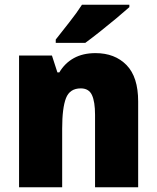

<svg xmlns="http://www.w3.org/2000/svg" viewBox="-20 -786 658 806"><path d="M381 -563Q462 -563 511 -513Q560 -463 560 -360V0H379V-304Q379 -359 366 -387Q353 -415 319 -415Q273 -415 257 -374Q241 -333 241 -246V0H60V-553H198L221 -482H229Q252 -521 290 -542Q328 -563 381 -563ZM523 -756Q503 -738 469.5 -710Q436 -682 400 -653.5Q364 -625 338 -606H214V-620Q239 -652 271 -692.5Q303 -733 324 -766H523Z"/></svg>

Font: Noto Sans Lao UI SemCond Blk
Style: Regular
Weight: 900
Width: 4
Designer: Monotype Design Team
Foundry: Monotype Imaging Inc.
Version: Version 2.000; ttfautohint (v1.8.4.7-5d5b)